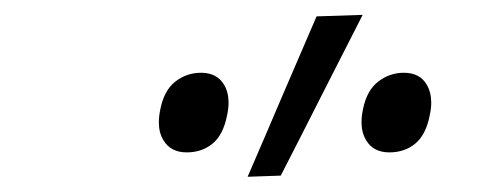

<svg xmlns="http://www.w3.org/2000/svg" viewBox="-20 -812 640 252"><path d="M305 -580Q328 -633 350.5 -686Q373 -738.5 395.5 -790.5L456 -792.5Q428.5 -738.5 402 -686.5Q375.5 -634 348.5 -581.5ZM225 -612Q204 -612 194.5 -628Q188.5 -637.5 188.5 -651.5Q188.5 -659.5 190.5 -669Q195.5 -693.5 210.2 -705Q225 -716.5 244 -716.5Q264.5 -716.5 274 -701Q280 -691 280 -677Q280 -669.5 278 -660.5Q273 -635 259 -623.5Q245 -612 225 -612ZM491 -612Q470 -612 460.5 -628Q454.5 -638 454.5 -651.5Q454.5 -659.5 456.5 -669Q461.5 -693.5 476.5 -705Q491.5 -716.5 510 -716.5Q531 -716.5 540 -701Q546 -691 546 -677Q546 -669.5 544 -660.5Q539 -635 525 -623.5Q511 -612 491 -612Z"/></svg>

Font: Heraclito Light
Style: Italic
Weight: 300
Italic angle: -12°
Designer: Kostas Bartsokas (font) & Cristiano Sobral (main changes)
Foundry: Kostas Bartsokas (font) & Cristiano Sobral (main changes)
Version: Version 1.00;July 8, 2020;FontCreator 13.0.0.2655 64-bit